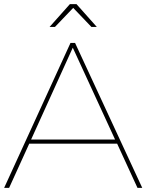

<svg xmlns="http://www.w3.org/2000/svg" viewBox="-40 -906 706 926"><path d="M623 0H646L322 -699H300L-20 0H4L101 -213H525ZM110 -233 311 -676 515 -233ZM427 -776 329 -886H297L199 -776H225L313 -868L401 -776Z"/></svg>

Font: Argentum Sans Thin
Style: Regular
Weight: 250
Designer: Julieta Ulanovsky
Foundry: Julieta Ulanovsky
Version: Version 5.001;February 15, 2019;FontCreator 11.5.0.2425 64-b